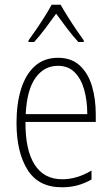

<svg xmlns="http://www.w3.org/2000/svg" viewBox="-20 -784 475 814"><path d="M226 -539Q283 -539 318.5 -506Q354 -473 370 -418.5Q386 -364 386 -300V-267H88Q87 -149 126.5 -86.5Q166 -24 244 -24Q306 -24 368 -61V-23Q340 -7 309.5 1.5Q279 10 242 10Q143 10 96.5 -64.5Q50 -139 50 -263Q50 -345 69.5 -407Q89 -469 128 -504Q167 -539 226 -539ZM226 -505Q167 -505 130.5 -454Q94 -403 89 -300H350Q350 -357 337 -403.5Q324 -450 296.5 -477.5Q269 -505 226 -505ZM237 -764Q250 -741 268.5 -711.5Q287 -682 305.5 -655Q324 -628 335 -613V-606H312Q289 -631 264 -664Q239 -697 218 -726Q198 -698 172.5 -664Q147 -630 125 -606H101V-613Q115 -632 133.5 -659Q152 -686 169.5 -714Q187 -742 199 -764Z"/></svg>

Font: Noto Sans Arabic Cond ExtLt
Style: Regular
Weight: 200
Width: 3
Designer: Monotype Design Team, Nadine Chahine, Nizar Qandah and Khaled Hosny
Foundry: Monotype Imaging Inc.
Version: Version 2.012; ttfautohint (v1.8.4.7-5d5b)